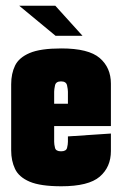

<svg xmlns="http://www.w3.org/2000/svg" viewBox="-20 -645 426 670"><path d="M194 5Q121 5 83.5 -11Q46 -27 32.5 -55.5Q19 -84 19 -120V-351Q19 -388 32.5 -416Q46 -444 83.5 -460Q121 -476 194 -476Q289 -476 328 -442.5Q367 -409 367 -353V-205H169V-150Q169 -141 172 -129Q175 -117 193 -117Q211 -117 214 -129Q217 -141 217 -150V-169L367 -179V-118Q367 -62 328 -28.5Q289 5 194 5ZM169 -325V-283H217V-325Q217 -333 214 -347Q211 -361 193 -361Q175 -361 172 -347Q169 -333 169 -325ZM174 -520 47 -625H173L268 -520Z"/></svg>

Font: Smooch Sans Black
Style: Regular
Weight: 900
Designer: Robert E. Leuschke
Foundry: Robert E. Leuschke
Version: Version 1.010; ttfautohint (v1.8.3)